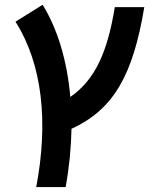

<svg xmlns="http://www.w3.org/2000/svg" viewBox="-20 -547 626 792"><path d="M129.4 224.6H251C265.6 143.1 273.4 62 274.9 -15.6C447.8 -95.2 528.3 -235.4 575.2 -517.6H453.6C422.9 -330.1 371.6 -217.3 270 -147C257.3 -294.4 218.3 -426.3 155.8 -527.3L43.9 -457.5C155.3 -282.2 180.2 -41.5 129.4 224.6Z"/></svg>

Font: Cascadia Mono PL SemiBold
Style: Italic
Weight: 600
Italic angle: -10°
Monospace: yes
Designer: Aaron Bell
Foundry: Saja Typeworks
Version: Version 2404.023